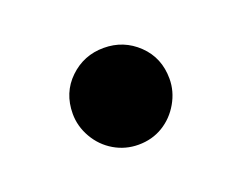

<svg xmlns="http://www.w3.org/2000/svg" viewBox="-45 -232 401 317"><g transform="rotate(-20 155.0 -73.0)"><path d="M155 12Q132 12 112.5 0.5Q93 -11 81.5 -31Q70 -51 70 -73Q70 -110 95 -134Q120 -158 155 -158Q190 -158 215 -134Q240 -110 240 -73Q240 -51 228.5 -31Q217 -11 198 0.5Q179 12 155 12Z"/></g></svg>

Font: Golos Text SemiBold
Style: Regular
Weight: 600
Designer: A.Korolkova, Vitaly Kuzmin
Foundry: ParaType Ltd
Version: Version 2.004